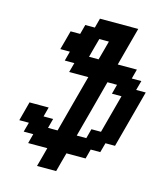

<svg xmlns="http://www.w3.org/2000/svg" viewBox="-141 -981 1041 1211"><g transform="rotate(15 379.5 -375.0)"><path d="M216.3 125H341.3Q346.7 104 357.9 62.5Q369.1 21 375 0H500L516.6 -62.5H579.1L596.2 -125H658.7Q675.3 -187.5 708.7 -312.5Q742.2 -437.5 758.8 -500H696.3L713.4 -562.5H650.9L667.5 -625H542.5Q553.7 -667 575.9 -750Q598.1 -833 609.4 -875H359.4L342.8 -812.5H280.3L263.7 -750H201.2Q195.8 -729.5 184.6 -687.7Q173.3 -646 167.5 -625H230L213.4 -562.5H275.9L258.8 -500H383.8Q366.7 -437.5 333.5 -312.5Q300.3 -187.5 283.7 -125H221.2L237.8 -187.5H175.3L191.9 -250H66.9Q61.5 -229 50.3 -187.3Q39.1 -145.5 33.7 -125H96.2L79.1 -62.5H141.6L125 0H250Q244.6 21 233.4 62.5Q222.2 104 216.3 125ZM471.2 -125H408.7Q425.8 -187.5 459 -312.5Q492.2 -437.5 508.8 -500H571.3L554.7 -437.5H617.2Q606 -396 583.7 -312.5Q561.5 -229 550.3 -187.5H487.8ZM417.5 -625H355Q360.4 -646 371.6 -687.7Q382.8 -729.5 388.7 -750H451.2Q445.8 -729.5 434.6 -687.7Q423.3 -646 417.5 -625Z"/></g></svg>

Font: Faithful 32x
Style: Oblique
Weight: 400
Foundry: Faithful Resource Pack
Version: Version 1.0; January 27, 2023